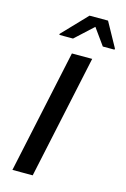

<svg xmlns="http://www.w3.org/2000/svg" viewBox="-135 -971 678 1033"><g transform="rotate(15 204.0 -454.5)"><path d="M100 -773V-767H176L276 -859L342 -767H407L408 -773L333 -909H230ZM191 -688 44 0H157L304 -688Z"/></g></svg>

Font: Saira UNSAM Medium Italic
Style: Regular
Weight: 500
Italic angle: -12°
Designer: Hector Gatti with collaboration of the Omnibus-Type team
Foundry: Omnibus-Type
Version: Version 0.072;PS 000.072;hotconv 1.0.88;makeotf.lib2.5.64775